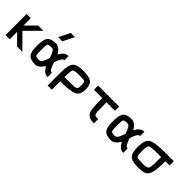

<svg xmlns="http://www.w3.org/2000/svg" viewBox="233 -2455 4034 4034"><g transform="rotate(45 2250.0 -437.5)"><path d="M125 -625V-406.2L343.8 -625H500L187.5 -312.5L500 0H343.8L125 -218.8V0H0V-625Z M1250 -125V0Q1187.5 0 1144.5 -35.2Q1101.6 -70.3 1062.5 -140.6Q976.6 0 875 0Q734.4 0 679.7 -62.5Q625 -125 625 -312.5Q625 -500 679.7 -562.5Q734.4 -625 875 -625Q976.6 -625 1062.5 -484.4Q1101.6 -554.7 1144.5 -589.8Q1187.5 -625 1250 -625V-500Q1210.9 -500 1183.6 -453.1Q1156.2 -406.2 1125 -312.5Q1156.2 -218.8 1183.6 -171.9Q1210.9 -125 1250 -125ZM875 -500Q781.2 -500 765.6 -476.6Q750 -453.1 750 -312.5Q750 -171.9 765.6 -148.4Q781.2 -125 875 -125Q914.1 -125 941.4 -171.9Q968.8 -218.8 1000 -312.5Q968.8 -406.2 941.4 -453.1Q914.1 -500 875 -500ZM937.5 -750H812.5L937.5 -1000H1062.5Z M1875 -375Q1875 -468.8 1851.6 -484.4Q1828.1 -500 1687.5 -500Q1546.9 -500 1523.4 -468.8Q1500 -437.5 1500 -250Q1710.9 -250 1777.3 -253.9Q1843.8 -257.8 1859.4 -281.2Q1875 -304.7 1875 -375ZM2000 -375Q2000 -226.6 1906.2 -175.8Q1812.5 -125 1500 -125V125H1375V-250Q1375 -484.4 1437.5 -554.7Q1500 -625 1687.5 -625Q1875 -625 1937.5 -570.3Q2000 -515.6 2000 -375Z M2625 -125V0Q2500 0 2449.2 -46.9Q2398.4 -93.8 2386.7 -187.5Q2375 -281.2 2375 -500H2125V-625H2750V-500H2500Q2500 -289.1 2503.9 -222.7Q2507.8 -156.2 2531.2 -140.6Q2554.7 -125 2625 -125Z M3500 -125V0Q3437.5 0 3394.5 -35.2Q3351.6 -70.3 3312.5 -140.6Q3226.6 0 3125 0Q2984.4 0 2929.7 -62.5Q2875 -125 2875 -312.5Q2875 -500 2929.7 -562.5Q2984.4 -625 3125 -625Q3226.6 -625 3312.5 -484.4Q3351.6 -554.7 3394.5 -589.8Q3437.5 -625 3500 -625V-500Q3460.9 -500 3433.6 -453.1Q3406.2 -406.2 3375 -312.5Q3406.2 -218.8 3433.6 -171.9Q3460.9 -125 3500 -125ZM3125 -500Q3031.2 -500 3015.6 -476.6Q3000 -453.1 3000 -312.5Q3000 -171.9 3015.6 -148.4Q3031.2 -125 3125 -125Q3164.1 -125 3191.4 -171.9Q3218.8 -218.8 3250 -312.5Q3218.8 -406.2 3191.4 -453.1Q3164.1 -500 3125 -500Z M3937.5 -125Q4039.1 -125 4074.2 -140.6Q4109.4 -156.2 4117.2 -222.7Q4125 -289.1 4125 -500Q3914.1 -500 3847.7 -492.2Q3781.2 -484.4 3765.6 -449.2Q3750 -414.1 3750 -312.5Q3750 -171.9 3773.4 -148.4Q3796.9 -125 3937.5 -125ZM4375 -500H4250Q4250 -273.4 4222.7 -168Q4195.3 -62.5 4132.8 -31.2Q4070.3 0 3937.5 0Q3750 0 3687.5 -62.5Q3625 -125 3625 -312.5Q3625 -507.8 3714.8 -566.4Q3804.7 -625 4125 -625H4375Z"/></g></svg>

Font: CraftyPE
Style: Regular
Weight: 400
Designer: Erek Butcher
Foundry: Haunted Coop
Version: Version 0.018;April 4, 2024;FontCreator 15.0.0.2962 64-bit